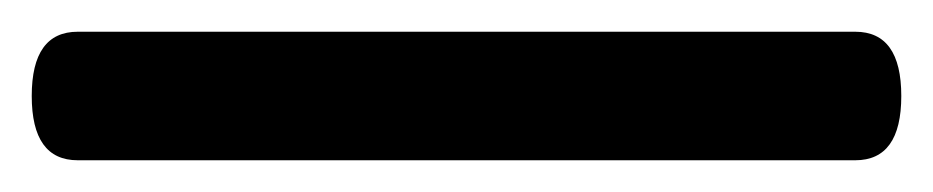

<svg xmlns="http://www.w3.org/2000/svg" viewBox="-44 71 588 121"><path d="M495 91Q524 91 524 131.5Q524 172 495 172H5Q-24 172 -24 131.5Q-24 91 5 91Z"/></svg>

Font: LXGW ZhenKai
Style: Regular
Weight: 400
Designer: LXGW / Fontworks Inc.
Foundry: LXGW / Fontworks Inc.
Version: Version 0.800;June 8, 2025